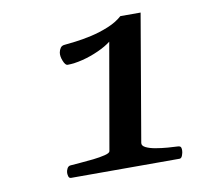

<svg xmlns="http://www.w3.org/2000/svg" viewBox="-60 -904 630 597"><g transform="rotate(-10 255.0 -605.5)"><path d="M118.2 -371.1Q111.8 -371.1 110.1 -378.4Q108.4 -385.7 108.9 -389.2Q108.9 -394.5 112.5 -401.9Q116.2 -409.2 123.5 -409.7Q133.8 -410.6 153.8 -412.1Q173.8 -413.6 195.8 -416Q217.8 -418.5 233.4 -422.4Q249 -426.3 250 -432.1L308.6 -767.6Q292.5 -754.9 267.6 -743.7Q242.7 -732.4 216.3 -725.8Q189.9 -719.2 168.5 -719.2Q161.6 -719.2 155.5 -734.4Q149.4 -749.5 151.4 -761.2Q152.8 -769 157.2 -775.4Q161.6 -781.7 171.4 -782.2Q181.6 -783.2 204.6 -785.9Q227.5 -788.6 255.9 -794.9Q284.2 -801.3 311 -812.3Q337.9 -823.2 356.4 -839.8H420.4L352.1 -440.9Q350.1 -431.6 362.3 -425.5Q374.5 -419.4 393.1 -416.3Q411.6 -413.1 430.9 -411.6Q450.2 -410.2 462.4 -409.7Q470.2 -409.2 471.9 -404.8Q473.6 -400.4 473.1 -394Q473.1 -389.2 470 -380.1Q466.8 -371.1 460.9 -371.1Z"/></g></svg>

Font: Gelasio Medium
Style: Italic
Weight: 500
Italic angle: -8.5°
Designer: Eben Sorkin
Foundry: Eben Sorkin
Version: Version 1.008